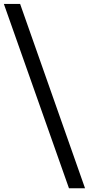

<svg xmlns="http://www.w3.org/2000/svg" viewBox="-47 -832 462 998"><path d="M395 146.5H311.5L-26.9 -811.5H57.6Z"/></svg>

Font: Reddit Sans Condensed Medium
Style: Regular
Weight: 500
Designer: Stephen Hutchings
Foundry: Reddit
Version: Version 1.014